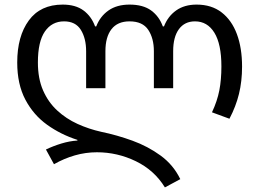

<svg xmlns="http://www.w3.org/2000/svg" viewBox="-20 -566 1129 836"><path d="M698 250Q652 175 571.5 136Q491 97 402 97Q353 97 306 110.5Q259 124 215 149L180 85Q211 70 247 59Q283 48 317 46V43Q245 20 185.5 -22.5Q126 -65 90.5 -132Q55 -199 55 -294Q55 -408 105.5 -477Q156 -546 253 -546Q309 -546 343.5 -520.5Q378 -495 394 -451H399Q416 -495 452.5 -520.5Q489 -546 544 -546Q603 -546 638 -520.5Q673 -495 689 -451H694Q711 -495 747 -520.5Q783 -546 836 -546Q901 -546 945 -512Q989 -478 1011.5 -417.5Q1034 -357 1034 -276Q1034 -212 1020.5 -157Q1007 -102 979 -49L903 -77Q926 -126 935 -172.5Q944 -219 944 -277Q944 -374 913.5 -423.5Q883 -473 829 -473Q784 -473 759 -439Q734 -405 734 -343V-182H650V-343Q650 -399 625.5 -436Q601 -473 544 -473Q492 -473 465.5 -439Q439 -405 439 -343V-182H355V-343Q355 -399 332 -436Q309 -473 259 -473Q206 -473 175.5 -429Q145 -385 145 -294Q145 -224 167.5 -172.5Q190 -121 229 -85Q268 -49 317.5 -26.5Q367 -4 421 8Q489 22 556.5 46.5Q624 71 679.5 111.5Q735 152 765 214Z"/></svg>

Font: Go Noto Kurrent-Regular
Style: Regular
Weight: 400
Designer: Monotype Design Team
Foundry: Monotype Imaging Inc.
Version: Version 2.012; ttfautohint (v1.8.4.7-5d5b)